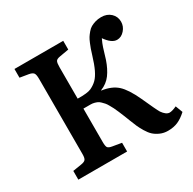

<svg xmlns="http://www.w3.org/2000/svg" viewBox="-158 -873 1059 1052"><g transform="rotate(-30 371.0 -347.5)"><path d="M615.2 14.2Q588.9 14.2 566.4 4.2Q543.9 -5.9 529.1 -19.5Q514.2 -33.2 500.2 -56.6Q486.3 -80.1 478.8 -97.2Q471.2 -114.3 460.9 -141.1Q451.2 -166.5 446.3 -178.5Q441.4 -190.4 432.9 -210.9Q424.3 -231.4 419.4 -240.7Q414.6 -250 406.2 -264.9Q397.9 -279.8 391.8 -286.4Q385.7 -293 377 -301.8Q368.2 -310.5 359.9 -314.2Q351.6 -317.9 341.1 -320.6Q330.6 -323.2 318.8 -323.2H273.9V-111.8Q273.9 -85.9 279.5 -77.1Q285.2 -68.4 306.2 -64.9L363.8 -55.2V0H55.2V-55.2L109.9 -64Q131.8 -67.4 138.4 -76.7Q145 -85.9 145 -109.9V-585.9Q145 -613.3 137.9 -622.8Q130.9 -632.3 108.9 -636.2L55.2 -645V-700.2H363.8V-645L305.2 -634.8Q284.7 -631.3 279.3 -621.8Q273.9 -612.3 273.9 -585V-386.2Q336.4 -384.8 359.9 -396Q384.3 -407.7 400.6 -424.1Q417 -440.4 431.9 -471.2Q446.8 -502 462.9 -555.2Q469.2 -575.7 473.1 -587.2Q477.1 -598.6 484.9 -617.4Q492.7 -636.2 499.5 -647Q506.3 -657.7 517.6 -671.1Q528.8 -684.6 541.3 -691.7Q553.7 -698.7 570.8 -703.9Q587.9 -709 607.9 -709Q644.5 -709 667.7 -687.3Q690.9 -665.5 690.9 -632.8Q690.9 -603.5 670.4 -580.3Q649.9 -557.1 623 -557.1Q588.9 -557.1 554.2 -606.9Q548.3 -595.7 543.2 -582.5Q538.1 -569.3 535.4 -561.3Q532.7 -553.2 525.4 -528.8Q518.1 -504.4 514.2 -492.2Q497.6 -443.8 473.6 -411.1Q449.7 -378.4 408.2 -361.8V-359.9Q469.7 -351.6 505.1 -319.6Q540.5 -287.6 576.2 -210Q617.2 -118.7 628.9 -99.6Q650.4 -68.8 671.9 -67.9Q689.5 -67.9 717.8 -81.1L734.9 -36.1Q707 -10.3 679.4 2Q651.9 14.2 615.2 14.2Z"/></g></svg>

Font: Literata Book SemiBold
Style: Regular
Weight: 600
Designer: Latin by Veronika Burian and Jose Scaglione. Greek by Irene Vlachou. Cyrillic by Vera Evstafieva
Foundry: TypeTogether
Version: Version 2.003;PS 002.003;hotconv 1.0.88;makeotf.lib2.5.64775